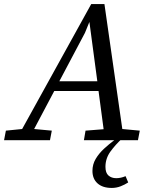

<svg xmlns="http://www.w3.org/2000/svg" viewBox="-56 -690 757 945"><path d="M-36 0 -27 -47 53 -55 393 -670H458L546 -55L632 -47L623 0H357L365 -47L454 -54L429 -242H211L112 -55L199 -47L190 0ZM362 -528 236 -290H423L384 -582ZM494 235Q449 235 424 212.5Q399 190 399 151Q399 119 415 92Q431 65 456.5 41.5Q482 18 509 -2V-11H548Q512 22 487.5 56Q463 90 463 131Q463 161 478 174Q493 187 516 187Q539 187 562 177L575 208Q558 219 537.5 227Q517 235 494 235Z"/></svg>

Font: Source Serif 4 SmText
Style: Italic
Weight: 400
Italic angle: -12°
Designer: Frank Grießhammer
Foundry: Adobe
Version: Version 4.005;hotconv 1.1.0;makeotfexe 2.6.0